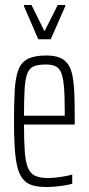

<svg xmlns="http://www.w3.org/2000/svg" viewBox="-20 -740 356 768"><path d="M167 8Q132 8 109 1Q86 -6 71.5 -24Q57 -42 49.5 -72Q42 -102 39 -147Q36 -192 36 -254Q36 -329 39 -379.5Q42 -430 53.5 -460.5Q65 -491 91.5 -504.5Q118 -518 164 -518Q197 -518 217.5 -510Q238 -502 251 -484.5Q264 -467 270 -436.5Q276 -406 277.5 -361.5Q279 -317 279 -256V-242H76Q76 -177 79 -135Q82 -93 91.5 -69.5Q101 -46 120 -37Q139 -28 172 -28Q187 -28 205 -30Q223 -32 239.5 -35Q256 -38 269 -42V-5Q259 -2 242 1Q225 4 205.5 6Q186 8 167 8ZM239 -257V-297Q239 -359 235.5 -396.5Q232 -434 223.5 -452Q215 -470 200 -476Q185 -482 163 -482Q134 -482 116 -475Q98 -468 89.5 -446.5Q81 -425 78.5 -384.5Q76 -344 76 -277H259ZM133 -583 76 -715V-720H106L158 -615L211 -720H241V-715L183 -583Z"/></svg>

Font: Saira UltraCondensed ExtraLight
Style: Regular
Weight: 250
Width: 1
Designer: Hector Gatti with collaboration of the Omnibus-Type team
Foundry: Omnibus-Type
Version: Version 1.101